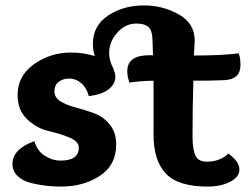

<svg xmlns="http://www.w3.org/2000/svg" viewBox="-20 -679 918 709"><path d="M308 -324Q300 -355 280 -372Q260 -389 236 -389Q213 -389 197 -377Q181 -365 181 -342Q181 -318 204.5 -304Q228 -290 261.5 -281.5Q295 -273 328.5 -260.5Q362 -248 385.5 -219Q409 -190 409 -145Q409 -69 348.5 -29.5Q288 10 206 10Q180 10 155 7.5Q130 5 97.5 -2.5Q65 -10 45.5 -28.5Q26 -47 26 -74Q26 -128 107 -158Q117 -122 145 -104Q173 -86 204 -86Q271 -86 271 -134Q271 -157 235.5 -171.5Q200 -186 158 -195.5Q116 -205 80.5 -238.5Q45 -272 45 -328Q45 -399 105.5 -442Q166 -485 242 -485Q288 -485 330 -472Q323 -494 323 -517Q323 -584 379 -621.5Q435 -659 512 -659Q581 -659 640 -626Q699 -593 699 -529Q699 -520 697.5 -499.5Q696 -479 696 -474Q800 -474 861 -482Q868 -468 868 -439Q868 -386 809 -383Q771 -381 694 -381Q691 -282 691 -183Q691 -159 692 -146.5Q693 -134 697.5 -116Q702 -98 713.5 -90Q725 -82 743 -82Q793 -82 823 -112Q864 -83 864 -53Q864 -25 829.5 -7.5Q795 10 747 10Q638 10 592.5 -38Q547 -86 547 -181V-381Q495 -380 458 -374Q450 -396 450 -416Q450 -475 531 -475H545L543 -535Q542 -566 528.5 -579Q515 -592 483 -592Q443 -592 413 -558.5Q383 -525 383 -482Q383 -455 400 -423H399Q406 -409 406 -396Q406 -369 381.5 -349.5Q357 -330 308 -324Z"/></svg>

Font: Overlock
Style: Black
Weight: 900
Designer: Dario Muhafara
Foundry: Dario Manuel Muhafara
Version: Version 1.001